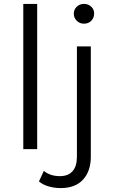

<svg xmlns="http://www.w3.org/2000/svg" viewBox="-20 -762 584 981"><path d="M99 0V-742H170V0ZM290 199Q258 199 228.5 190.5Q199 182 179 165L204 111Q236 138 286 138Q328 138 350.5 113Q373 88 373 39V-525H444V39Q444 112 404.5 155.5Q365 199 290 199ZM409 -641Q387 -641 372 -656Q357 -671 357 -692Q357 -713 372 -727.5Q387 -742 409 -742Q431 -742 446 -728Q461 -714 461 -693Q461 -671 446.5 -656Q432 -641 409 -641Z"/></svg>

Font: Modern
Style: Small
Weight: 400
Designer: Julieta Ulanovsky
Foundry: Julieta Ulanovsky
Version: Version 8.000